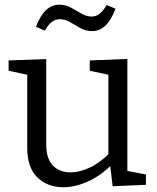

<svg xmlns="http://www.w3.org/2000/svg" viewBox="-20 -780 660 809"><path d="M247 9Q180.7 9 137.7 -32.2Q94.7 -73.3 94.7 -158.3V-477L104.7 -463L16.3 -482V-525.3L174.7 -531.3V-172.3Q174.7 -111.7 202.7 -82.7Q230.7 -53.7 277.7 -53.7Q314.7 -53.7 358 -73.7Q401.3 -93.7 443.3 -136.3L436.7 -118.3V-479L446.7 -463L358.3 -482V-525.3L516.7 -531.7V-48.7L504.7 -62.3L595 -44.7V-1.3L454.7 4.7L442.7 -94.3L454.3 -89.7Q404.7 -39.3 350.3 -15.2Q296 9 247 9ZM368.3 -649Q341.3 -649 319 -661.5Q296.7 -674 275.7 -686.5Q254.7 -699 231.7 -699Q213.3 -699 198.3 -687.5Q183.3 -676 169 -651L131.7 -667.3Q149.7 -715 174.2 -737.7Q198.7 -760.3 229 -760.3Q256.3 -760.3 279 -747.8Q301.7 -735.3 323 -722.8Q344.3 -710.3 366 -710.3Q384.7 -710.3 399.8 -722Q415 -733.7 429.3 -759L466.7 -743.3Q448.7 -695.3 424.2 -672.2Q399.7 -649 368.3 -649Z"/></svg>

Font: Bitter Thin
Style: Regular
Weight: 100
Designer: Sol Matas, and Bitter project Authors
Foundry: Sol Matas
Version: Version 2.002